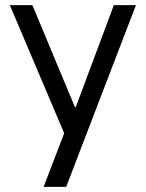

<svg xmlns="http://www.w3.org/2000/svg" viewBox="-20 -524 573 755"><path d="M18.6 -503.9H107.4L317.4 0H232.4ZM232.4 0 268.6 -103.5H284.2L276.4 -98.6L427.7 -503.9H514.6L240.2 210.9H151.4Z"/></svg>

Font: Wanted Sans Variable
Style: Regular
Weight: 400
Designer: Original Design by Kil Hyung-jin and Kang Hanbin, Wanted Lab, Inc; Hangeul from Source Han Sans by Jang Soo-young and Ka
Foundry: Wanted Lab, Inc.
Version: Version 1.003;Glyphs 3.2 (3227)